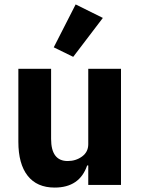

<svg xmlns="http://www.w3.org/2000/svg" viewBox="-20 -836 636 868"><path d="M445 -755 311 -579 223 -622 322 -816ZM379 0V-88H374Q340 12 227 12Q147 12 105 -41.5Q63 -95 63 -195V-525H211V-208Q211 -108 286 -108Q323 -108 351 -128.5Q379 -149 379 -184V-525H527V0Z"/></svg>

Font: Aneliza
Style: Bold
Weight: 700
Designer: Mike Abbink, Paul van der Laan, Pieter van Rosmalen
Foundry: Bold Monday
Version: Version 3.0